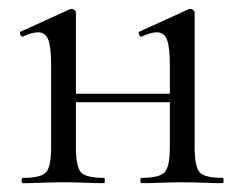

<svg xmlns="http://www.w3.org/2000/svg" viewBox="-20 -415 550 435"><path d="M301 0Q298 0 298 -6Q298 -12 301 -12Q341.6 -12 353.2 -25Q364.8 -38 364.8 -81V-268Q364.8 -307.4 358.5 -324.6Q352.2 -341.8 335.4 -341.8Q328.8 -341.8 320.3 -339.5Q311.8 -337.2 301.4 -332.4Q297.6 -330.6 295.1 -336.6Q292.6 -342.6 296.4 -343.6L407.2 -394Q410 -395 411.4 -395Q414 -395 417.5 -392.5Q421 -390 421 -386.8V-81Q421 -38 432.2 -25Q443.4 -12 484.6 -12Q486.6 -12 486.6 -6Q486.6 0 484.6 0Q465.2 0 441.7 -1Q418.2 -2 394.4 -2Q368.8 -2 344.2 -1Q319.6 0 301 0ZM32 0Q29 0 29 -6Q29 -12 32 -12Q73.4 -12 84.6 -25Q95.8 -38 95.8 -81V-268Q95.8 -307.4 89.5 -324.6Q83.2 -341.8 66.4 -341.8Q59.8 -341.8 51.3 -339.5Q42.8 -337.2 32.4 -332.4Q28.6 -330.6 26.1 -336.6Q23.6 -342.6 27.4 -343.6L138.2 -394Q141 -395 142.4 -395Q145 -395 148.5 -392.5Q152 -390 152 -386.8V-81Q152 -38 163.2 -25Q174.4 -12 215.6 -12Q217.6 -12 217.6 -6Q217.6 0 215.6 0Q196.2 0 172.7 -1Q149.2 -2 125.4 -2Q99.8 -2 75.7 -1Q51.6 0 32 0ZM122.4 -183.4V-202.6H391.4V-183.4Z"/></svg>

Font: Cormorant Infant Light
Style: Regular
Weight: 300
Designer: Christian Thalmann (Catharsis Fonts)
Foundry: Catharsis Fonts
Version: Version 4.001